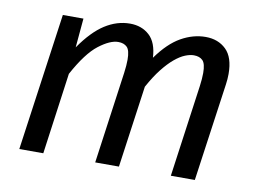

<svg xmlns="http://www.w3.org/2000/svg" viewBox="-63 -632 980 725"><g transform="rotate(10 426.5 -269.5)"><path d="M143 0H51L125 -527H204L194 -415Q239 -480 285 -509.5Q331 -539 381 -539Q426 -539 455.5 -512Q485 -485 488 -427Q531 -487 577 -513Q623 -539 671 -539Q719 -539 749.5 -509.5Q780 -480 780 -416Q780 -397 777 -376L724 0H632L681 -352Q683 -367 684 -379.5Q685 -392 685 -403Q685 -439 673 -451Q661 -463 639 -463Q624 -463 605.5 -455.5Q587 -448 566 -430.5Q545 -413 522.5 -384.5Q500 -356 477 -314L433 0H342L391 -352Q393 -367 394 -379.5Q395 -392 395 -403Q395 -439 383 -451Q371 -463 349 -463Q318 -463 275 -430Q232 -397 186 -312Z"/></g></svg>

Font: Yekcdsyqcyvpieeyorgstswgcgt
Style: Regular
Weight: 400
Italic angle: -8°
Designer: Carrois Corporate & Edenspiekermann
Foundry: Carrois Corporate GbR & Edenspiekermann AG
Version: Version 2.001